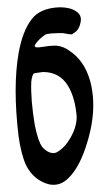

<svg xmlns="http://www.w3.org/2000/svg" viewBox="-20 -752 298 528"><path d="M144 -732Q173 -732 189 -721Q205 -711 202 -693Q198 -668 181 -660Q180 -656 167 -658.5Q154 -661 152 -661Q114 -661 105 -657Q87 -645 77 -630Q73 -624 79 -622Q86 -621 100.5 -623.5Q115 -626 122 -626Q148 -629 170 -613Q212 -586 228 -529Q250 -447 215 -345Q196 -289 168 -262Q145 -239 115 -245Q73 -256 52 -297Q38 -327 31 -378Q15 -512 31 -605Q42 -667 67 -699Q90 -730 144 -732ZM98 -554Q75 -551 73 -550Q68 -545 66 -527Q64 -477 76 -406Q85 -363 96 -348Q112 -330 129 -331Q142 -333 160 -353Q190 -391 191 -430Q187 -483 167 -516Q144 -554 98 -554Z"/></svg>

Font: Amit
Style: Regular
Weight: 400
Version: Version 1.1